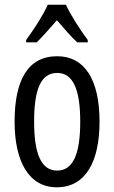

<svg xmlns="http://www.w3.org/2000/svg" viewBox="-20 -786 485 816"><path d="M260 -766H183C164 -723 127 -665 91 -616V-606H136C160 -629 191 -665 222 -700C252 -665 280 -632 308 -606H353V-616C320 -660 281 -721 260 -766ZM403 -269C403 -452 337 -547 223 -547C99 -547 42 -446 42 -269C42 -101 102 10 221 10C346 10 403 -102 403 -269ZM125 -269C125 -407 154 -476 223 -476C290 -476 321 -407 321 -269C321 -130 290 -61 223 -61C155 -61 125 -132 125 -269Z"/></svg>

Font: Noto Sans Devanagari ExtraCondensed
Style: Regular
Weight: 400
Width: 2
Designer: Jelle Bosma - Monotype Design Team
Foundry: Monotype Imaging Inc.
Version: Version 2.004